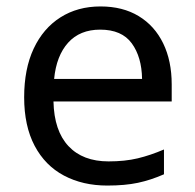

<svg xmlns="http://www.w3.org/2000/svg" viewBox="-20 -566 604 596"><path d="M292 -546Q361 -546 410.5 -516Q460 -486 486.5 -431.5Q513 -377 513 -304V-251H146Q148 -160 192.5 -112.5Q237 -65 317 -65Q368 -65 407.5 -74.5Q447 -84 489 -102V-25Q448 -7 408 1.5Q368 10 313 10Q237 10 178.5 -21Q120 -52 87.5 -113.5Q55 -175 55 -264Q55 -352 84.5 -415Q114 -478 167.5 -512Q221 -546 292 -546ZM291 -474Q228 -474 191.5 -433.5Q155 -393 148 -321H421Q420 -389 389 -431.5Q358 -474 291 -474Z"/></svg>

Font: Noto Sans Myanmar UI
Style: Regular
Weight: 400
Designer: Monotype Design Team
Foundry: Monotype Imaging Inc.
Version: Version 2.103; ttfautohint (v1.8.4.7-5d5b)